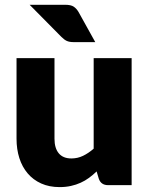

<svg xmlns="http://www.w3.org/2000/svg" viewBox="-20 -756 610 784"><path d="M517.5 -518.5V0H421.5Q392.5 0 383.5 -26L374.5 -56Q359.5 -41.5 343.5 -29.8Q327.5 -18 309.2 -9.8Q291 -1.5 269.8 3.2Q248.5 8 223.5 8Q181 8 148.2 -6.8Q115.5 -21.5 93 -48Q70.5 -74.5 59 -110.5Q47.5 -146.5 47.5 -189.5V-518.5H202.5V-189.5Q202.5 -151 220 -130Q237.5 -109 271.5 -109Q297 -109 319.2 -119.8Q341.5 -130.5 362.5 -149V-518.5ZM246 -736.5Q269.5 -736.5 281 -728.8Q292.5 -721 301 -706.5L369 -584H281Q263.5 -584 253 -588.8Q242.5 -593.5 231 -605L101 -736.5Z"/></svg>

Font: Lato ExtraBold
Style: Regular
Weight: 800
Designer: Lukasz Dziedzic with Adam Twardoch and Botio Nikoltchev
Foundry: tyPoland Lukasz Dziedzic
Version: Version 2.015; 2015-08-06; http://www.latofonts.com/